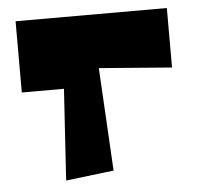

<svg xmlns="http://www.w3.org/2000/svg" viewBox="-42 -524 579 565"><g transform="rotate(-5 248.0 -242.0)"><path d="M148.4 -271.5H23.9V-481.9H470.7V-306.2L255.9 -323.2L272.9 -19L131.3 -2Z"/></g></svg>

Font: Some Time Later
Style: Regular
Weight: 400
Version: Version 003.300